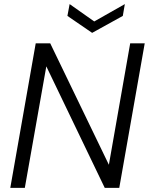

<svg xmlns="http://www.w3.org/2000/svg" viewBox="-20 -909 726 929"><path d="M609.9 -699.2H680.2L557.1 0H486.8L204.1 -587.9L100.1 0H29.8L152.8 -699.2H223.1L506.8 -111.8ZM436 -805.2 584 -889.2 574.2 -832 425.8 -750 306.2 -832 316.9 -889.2Z"/></svg>

Font: SVN-Poppins Light
Style: Italic
Weight: 300
Italic angle: -10°
Designer: Ninad Kale (Devanagari), Jonny Pinhorn (Latin)
Foundry: Indian Type Foundry
Version: Version 3.002 2017